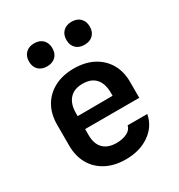

<svg xmlns="http://www.w3.org/2000/svg" viewBox="-186 -910 972 1044"><g transform="rotate(-30 300.0 -388.0)"><path d="M300.6 10Q230.9 10 178.9 -17.1Q126.9 -44.2 98.4 -93.7Q70 -143.2 70 -210V-340Q70 -407.2 98.4 -456.5Q126.9 -505.8 178.9 -532.9Q230.9 -560 300.6 -560Q370.3 -560 421.7 -533.1Q473.1 -506.2 501.6 -457.8Q530 -409.3 530 -344.1V-243.8H190.1V-205.9Q190.1 -150.1 219 -121.3Q247.9 -92.6 300.6 -92.6Q340.1 -92.6 367.6 -106.5Q395.1 -120.5 400.4 -145.9H523.7Q510.6 -75.1 449.7 -32.5Q388.8 10 300.6 10ZM409.9 -315.3V-345.3Q409.9 -402.1 382.2 -433.2Q354.6 -464.4 300.6 -464.4Q246.6 -464.4 218.4 -432.7Q190.1 -401 190.1 -344.1V-324.9L418.6 -326.1ZM417.4 -642Q383.8 -642 363.9 -661.3Q344.1 -680.7 344.1 -713.8Q344.1 -747.3 363.9 -766.8Q383.8 -786.4 417.4 -786.4Q451.1 -786.4 471 -766.8Q490.8 -747.3 490.8 -713.8Q490.8 -680.7 471 -661.3Q451.1 -642 417.4 -642ZM182.6 -642Q148.9 -642 129 -661.3Q109.2 -680.7 109.2 -713.8Q109.2 -747.3 129 -766.8Q148.9 -786.4 182.6 -786.4Q216.2 -786.4 236.1 -766.8Q255.9 -747.3 255.9 -713.8Q255.9 -680.7 236.1 -661.3Q216.2 -642 182.6 -642Z"/></g></svg>

Font: Atlassian Mono
Style: Regular
Weight: 400
Monospace: yes
Designer: Philipp Nurullin, Konstantin Bulenkov
Foundry: Modifications by Atlassian Pty Ltd, manufactured by JetBrains
Version: Version 2.304